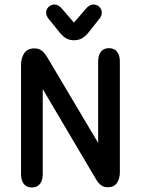

<svg xmlns="http://www.w3.org/2000/svg" viewBox="-20 -819 623 849"><path d="M414 -187 190 -564Q177 -586 164 -595.5Q151 -605 132 -605Q101 -605 87 -583.5Q73 -562 73 -532V-49Q73 -21 85.5 -5.5Q98 10 121 10Q144 10 156.5 -5.5Q169 -21 169 -49V-425L403 -29Q415 -8 427.5 0.5Q440 9 456 9Q485 9 497.5 -10.5Q510 -30 510 -57V-547Q510 -575 497.5 -590.5Q485 -606 462 -606Q439 -606 426.5 -590.5Q414 -575 414 -547ZM307 -719 257 -777Q240 -799 221 -799Q206 -799 195 -788.5Q184 -778 184 -763Q184 -750 194 -737L236 -685Q254 -661 270 -651Q286 -641 307 -641Q329 -641 345 -651Q361 -661 380 -686L421 -738Q430 -749 430 -763Q430 -778 419.5 -788.5Q409 -799 393 -799Q374 -799 357 -777Z"/></svg>

Font: Beiruti SemiBold
Style: Regular
Weight: 600
Designer: Arlette Boutros
Foundry: Boutros
Version: Version 1.41